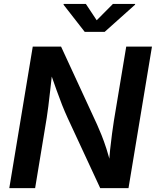

<svg xmlns="http://www.w3.org/2000/svg" viewBox="-20 -967 801 987"><path d="M27.8 0 148.4 -727.5H293.9L479 -326.7Q489.3 -304.2 501.7 -273.2Q514.2 -242.2 527.1 -202.4Q540 -162.6 551.3 -113.8H538.6Q541.5 -154.8 546.1 -197.8Q550.8 -240.7 555.9 -279.5Q561 -318.4 565.4 -345.7L628.9 -727.5H761.2L640.6 0H495.1L327.6 -360.8Q312.5 -394 299.3 -427.2Q286.1 -460.4 270.8 -503.4Q255.4 -546.4 233.9 -607.9H250Q243.7 -551.8 238.3 -504.4Q232.9 -457 228.5 -420.7Q224.1 -384.3 220.2 -361.3L160.6 0ZM421.4 -946.8 477.1 -862.8 560.5 -946.8H674.8L674.3 -942.9L518.1 -803.2H415.5L306.6 -942.9L307.6 -946.8Z"/></svg>

Font: Inter SemiBold
Style: Italic
Weight: 600
Italic angle: -9.3988°
Designer: Rasmus Andersson
Foundry: rsms
Version: Version 4.001;git-66647c0bb